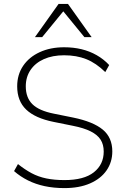

<svg xmlns="http://www.w3.org/2000/svg" viewBox="-20 -955 640 983"><path d="M310 8Q255 8 208.5 -2Q162 -12 123 -31.5Q84 -51 52 -79L72 -115Q107 -87 141.5 -68.5Q176 -50 217 -41.5Q258 -33 310 -33Q410 -33 460.5 -73Q511 -113 511 -179Q511 -215 495 -240Q479 -265 444 -282.5Q409 -300 353 -311L254 -331Q160 -350 114 -394Q68 -438 68 -513Q68 -573 98.5 -618Q129 -663 183.5 -688Q238 -713 308 -713Q356 -713 397.5 -703Q439 -693 475 -672.5Q511 -652 539 -622L519 -586Q472 -632 422 -652Q372 -672 308 -672Q249 -672 205 -652.5Q161 -633 136.5 -597Q112 -561 112 -513Q112 -455 146 -421.5Q180 -388 256 -373L355 -353Q457 -332 506 -291.5Q555 -251 555 -180Q555 -125 525.5 -82.5Q496 -40 441 -16Q386 8 310 8ZM159 -765 280 -935H328L449 -765H412L304 -897L196 -765Z"/></svg>

Font: Nunito Sans 12pt ExtraLight ExtraLight
Style: Regular
Weight: 250
Version: Version 3.101;gftools[0.9.27]